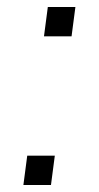

<svg xmlns="http://www.w3.org/2000/svg" viewBox="-20 -530 283 550"><path d="M47 0 58 -84H137L126 0ZM106 -426 117 -510H196L185 -426Z"/></svg>

Font: Chivo Medium ExtraLight
Style: Italic
Weight: 250
Italic angle: -8.05°
Version: Version 2.002